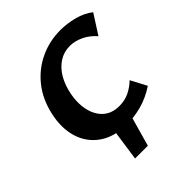

<svg xmlns="http://www.w3.org/2000/svg" viewBox="-234 -819 1160 1160"><g transform="rotate(-45 346.0 -239.0)"><path d="M246 195 278 -28H418L355 195ZM361 15Q250 15 179.5 -34.5Q109 -84 84 -167Q59 -250 82 -352Q105 -455 163 -526.5Q221 -598 302 -635.5Q383 -673 475 -673Q532 -673 591 -657.5Q650 -642 692 -609L612 -484Q576 -525 532.5 -545Q489 -565 448 -565Q397 -565 356 -538.5Q315 -512 287.5 -465Q260 -418 248 -356Q238 -305 242.5 -258.5Q247 -212 266.5 -175Q286 -138 320 -117Q354 -96 403 -96Q451 -96 489.5 -115Q528 -134 557 -163L611 -61Q547 -19 482.5 -2Q418 15 361 15Z"/></g></svg>

Font: Ysabeau Office ExtraBold
Style: Italic
Weight: 800
Italic angle: -12°
Designer: Christian Thalmann (Catharsis Fonts)
Version: Version 2.001;gftools[0.9.30]; featfreeze: tnum,lnum,ss02